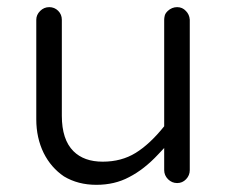

<svg xmlns="http://www.w3.org/2000/svg" viewBox="-20 -514 635 535"><path d="M437.5 -101.6V-40Q437.5 -25.4 448.2 -14.6Q459 -3.9 473.6 -3.9Q488.3 -3.9 498.5 -14.6Q508.8 -25.4 508.8 -40V-459Q507.8 -473.6 498 -483.4Q488.3 -494.1 473.6 -494.1Q459 -494.1 447.3 -483.4Q440.4 -476.6 439 -470.2Q437.5 -463.9 437.5 -459V-162.1Q397.5 -112.3 357.9 -87.9Q318.4 -63.5 266.1 -63.5Q213.9 -63.5 184.6 -92.8Q152.3 -125 152.3 -191.4V-459Q152.3 -473.6 142.1 -483.9Q131.8 -494.1 117.2 -494.1Q102.5 -494.1 91.8 -483.4Q81.1 -472.7 81.1 -459V-181.6Q81.1 -129.9 101.6 -87.9Q122.1 -46.9 158.2 -22.5Q197.3 1 248.5 1Q299.8 1 339.8 -20.5Q381.8 -42 420.9 -84Z"/></svg>

Font: FakePearl
Style: ExtraLight
Weight: 300
Version: Version 1.2